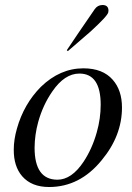

<svg xmlns="http://www.w3.org/2000/svg" viewBox="-20 -731 531 770"><path d="M176.8 19Q106.4 19 68.8 -24.4Q34.7 -64 35.2 -131.3Q35.2 -170.9 47.9 -215.3Q75.7 -314 144 -382.8Q220.7 -457 314.5 -457Q392.1 -457 432.1 -411.1Q469.2 -369.1 469.2 -299.8Q469.2 -186.5 387.7 -88.4Q300.3 19 176.8 19ZM298.3 -436Q238.8 -436 189.5 -363.8Q152.3 -310.1 133.3 -242.2Q119.1 -190.4 118.7 -138.7Q118.7 -10.7 210 -10.3Q267.1 -10.3 314.9 -82Q349.6 -134.3 368.2 -200.7Q383.8 -255.9 383.8 -311Q383.8 -436 298.3 -436ZM340.8 -602.5Q337.9 -600.1 252 -525.9L248 -529.8Q284.7 -585 359.9 -694.3Q371.6 -710.9 391.1 -710.9Q415 -710.9 415 -688Q415 -684.1 414.1 -681.2Q410.6 -666 340.8 -602.5Z"/></svg>

Font: Accordance
Style: Italic
Weight: 400
Italic angle: -11°
Version: Version 1.2 (build January 31, 2020) Miklal Software Solutio